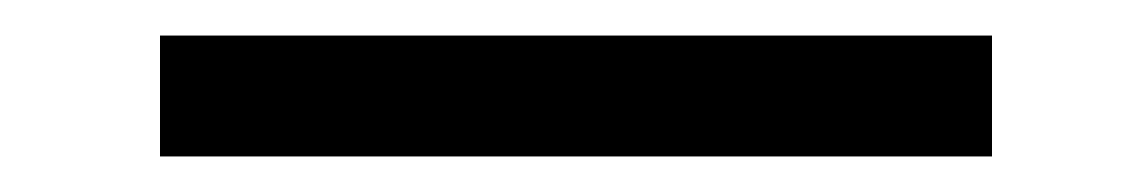

<svg xmlns="http://www.w3.org/2000/svg" viewBox="-20 -827 640 108"><path d="M70 -807H538V-739H70Z"/></svg>

Font: InknutAntiqua
Style: Bold
Weight: 700
Designer: Claus Eggers Srensen
Foundry: Claus Eggers Srensen
Version: Version 1.000; ttfautohint (v1.2) -l 7 -r 28 -G 50 -x 13 -D 